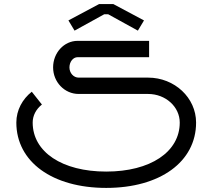

<svg xmlns="http://www.w3.org/2000/svg" viewBox="-20 -800 1040 940"><path d="M315 -700 345 -650 490 -730H510L655 -650L685 -700L535 -780H465ZM710 -600H360C293.8 -600 240 -541.8 240 -470C240 -398.2 296 -340 365 -340H705C790.6 -340 860 -277.3 860 -200C860 -56 716 40 500 40C284 40 140 -56 140 -200C140 -234 156.5 -265.5 185.2 -288.2L135.6 -350.9C90.2 -315.1 60 -261.1 60 -200C60 -8 236 120 500 120C764 120 940 -8 940 -200C940 -321.4 834.7 -420 705 -420H365C340.2 -420 320 -442.4 320 -470C320 -497.6 337.9 -520 360 -520H710Z"/></svg>

Font: KetosagCBd
Style: Regular
Weight: 500
Designer: gluk
Foundry: gluk
Version: Version 00.0024